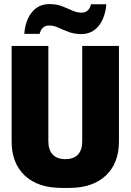

<svg xmlns="http://www.w3.org/2000/svg" viewBox="-20 -911 640 941"><path d="M282 10Q166 10 101.5 -50.5Q37 -111 37 -218V-686H217V-218Q217 -176 238.5 -153.5Q260 -131 300 -131Q341 -131 362 -153.5Q383 -176 383 -218V-686H563V-218Q563 -111 498.5 -50.5Q434 10 319 10ZM99 -745Q102 -787 117 -820Q132 -853 158.5 -872Q185 -891 222 -891Q257 -891 284 -880.5Q311 -870 334 -859.5Q357 -849 378 -849Q399 -849 410.5 -860.5Q422 -872 426 -890H501Q498 -849 483 -815.5Q468 -782 441.5 -763Q415 -744 379 -744Q344 -744 316.5 -754.5Q289 -765 266 -775.5Q243 -786 221 -786Q202 -786 190.5 -775Q179 -764 174 -745Z"/></svg>

Font: Chivo Mono ExtraBold
Style: Regular
Weight: 800
Monospace: yes
Designer: Hector Gatti
Foundry: Omnibus-Type
Version: Version 1.008